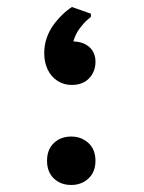

<svg xmlns="http://www.w3.org/2000/svg" viewBox="-20 -522 409 547"><path d="M184 -280Q162 -280 144 -291.5Q126 -303 116 -323.5Q106 -344 106 -371Q106 -393 113 -413.5Q120 -434 132 -450.5Q144 -467 158 -480.5Q172 -494 185 -502L239 -483V-474Q239 -474 229 -465.5Q219 -457 207 -441Q195 -425 189 -404Q218 -403 235 -387.5Q252 -372 252 -346Q252 -318 234 -299Q216 -280 184 -280ZM114 -64Q114 -96 133.5 -114.5Q153 -133 183 -133Q212 -133 232 -114.5Q252 -96 252 -64Q252 -32 232 -13.5Q212 5 183 5Q153 5 133.5 -13.5Q114 -32 114 -64Z"/></svg>

Font: Kufam Medium
Style: Italic
Weight: 500
Italic angle: -11°
Designer: Artur Schmal
Foundry: Original Type
Version: Version 1.301; ttfautohint (v1.8.3)